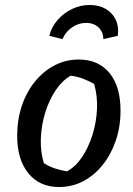

<svg xmlns="http://www.w3.org/2000/svg" viewBox="-20 -741 535 771"><path d="M217 10Q139 10 94 -45Q49 -100 49 -196Q49 -260 67.5 -315.5Q86 -371 120 -413Q154 -455 199 -478.5Q244 -502 296 -502Q375 -502 419.5 -448Q464 -394 464 -297Q464 -232 445 -176.5Q426 -121 392.5 -79Q359 -37 314.5 -13.5Q270 10 217 10ZM249 -53Q283 -71 309 -109.5Q335 -148 351 -198.5Q367 -249 369.5 -302.5Q372 -356 358 -404Q335 -417 312 -425.5Q289 -434 264 -437Q230 -418 203.5 -378.5Q177 -339 161.5 -288.5Q146 -238 144 -185Q142 -132 156 -86Q176 -73 199.5 -65Q223 -57 249 -53ZM340 -721Q378 -721 405 -705Q432 -689 445 -661Q458 -633 453 -597L395 -584Q395 -612 376 -630.5Q357 -649 326 -649Q295 -649 269 -631Q243 -613 231 -584L178 -597Q187 -633 211.5 -661Q236 -689 269.5 -705Q303 -721 340 -721Z"/></svg>

Font: Piazzolla Thin SemiBold
Style: Italic
Weight: 600
Italic angle: -11.3°
Version: Version 2.005